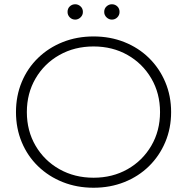

<svg xmlns="http://www.w3.org/2000/svg" viewBox="-20 -876 878 901"><path d="M419 5Q341 5 274.5 -21.5Q208 -48 158.5 -96Q109 -144 82 -209Q55 -274 55 -350Q55 -426 82 -491Q109 -556 158.5 -604Q208 -652 274.5 -678.5Q341 -705 419 -705Q497 -705 563.5 -678.5Q630 -652 679 -604Q728 -556 755.5 -491Q783 -426 783 -350Q783 -274 755.5 -209Q728 -144 679 -96Q630 -48 563.5 -21.5Q497 5 419 5ZM419 -42Q508 -42 578.5 -82Q649 -122 690 -192Q731 -262 731 -350Q731 -438 690 -508Q649 -578 578.5 -618Q508 -658 419 -658Q330 -658 259 -618Q188 -578 147 -508Q106 -438 106 -350Q106 -262 147 -192Q188 -122 259 -82Q330 -42 419 -42ZM505 -784Q491 -784 480 -794.5Q469 -805 469 -820Q469 -836 480 -846Q491 -856 505 -856Q520 -856 530.5 -846Q541 -836 541 -820Q541 -805 530.5 -794.5Q520 -784 505 -784ZM333 -784Q318 -784 307.5 -794.5Q297 -805 297 -820Q297 -836 307.5 -846Q318 -856 333 -856Q347 -856 358 -846Q369 -836 369 -820Q369 -805 358 -794.5Q347 -784 333 -784Z"/></svg>

Font: Montserrat Light
Style: Regular
Weight: 300
Designer: Julieta Ulanovsky
Foundry: Julieta Ulanovsky
Version: Version 9.000; ttfautohint (v1.8.4.7-5d5b)